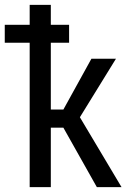

<svg xmlns="http://www.w3.org/2000/svg" viewBox="-45 -770 528 790"><path d="M164.1 -244.6V0H77.1V-594.2H-25.4V-668H77.1V-750H164.1V-668H239.3V-594.2H164.1V-319.3H215.8L331.1 -528.3H432.1L283.7 -287.6L455.1 0H353.5L215.8 -244.6Z"/></svg>

Font: RobotoCondensed-Regular
Style: Regular
Weight: 400
Designer: Google
Version: Version 2.001201; 2014